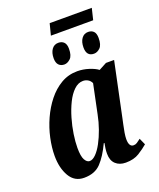

<svg xmlns="http://www.w3.org/2000/svg" viewBox="-155 -936 861 1041"><g transform="rotate(-20 276.0 -416.0)"><path d="M242 -776 259 -842H502L486 -776ZM258 -604Q238 -604 226 -616.5Q214 -629 214 -655Q214 -687 228 -706.5Q242 -726 266 -726Q286 -726 298 -714Q310 -702 310 -676Q310 -636 293 -620Q276 -604 258 -604ZM429 -604Q386 -604 386 -655Q386 -687 400 -706.5Q414 -726 438 -726Q458 -726 469.5 -714Q481 -702 481 -676Q481 -636 464.5 -620Q448 -604 429 -604ZM149 10Q94 10 66 -38Q38 -86 38 -156Q38 -204 49.5 -257.5Q61 -311 84 -362Q107 -413 140 -454.5Q173 -496 215.5 -521Q258 -546 310 -546Q343 -546 376 -535.5Q409 -525 427 -511L472 -535H519L453 -221Q451 -210 446 -188.5Q441 -167 437.5 -145Q434 -123 434 -109Q434 -64 461 -64Q472 -64 481 -70Q490 -76 503 -86L520 -48Q498 -29 467 -9.5Q436 10 389 10Q353 10 331 -10.5Q309 -31 309 -70Q309 -87 311 -100.5Q313 -114 316 -130H312Q281 -64 246 -27Q211 10 149 10ZM208 -65Q225 -65 244 -84Q263 -103 280.5 -135.5Q298 -168 312 -207.5Q326 -247 334 -288L369 -456Q362 -471 349 -478.5Q336 -486 321 -486Q293 -486 269 -463Q245 -440 226.5 -402.5Q208 -365 195 -320.5Q182 -276 175.5 -232.5Q169 -189 169 -155Q169 -106 180.5 -85.5Q192 -65 208 -65Z"/></g></svg>

Font: Noto Serif ExtraCondensed
Style: Bold Italic
Weight: 700
Width: 2
Italic angle: -12°
Designer: Monotype Design Team
Foundry: Monotype Imaging Inc.
Version: Version 2.013; ttfautohint (v1.8.4.7-5d5b)